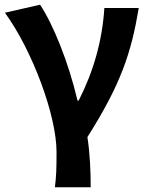

<svg xmlns="http://www.w3.org/2000/svg" viewBox="-20 -594 629 815"><path d="M213 201H365C365 137 362 57 351 -12C494 -238 537 -370 569 -560H423C414 -419 376 -289 314 -167H309C271 -330 205 -492 150 -574L1 -540C119 -377 220 -102 220 51C220 124 219 153 213 201Z"/></svg>

Font: Noto Sans CJK JP Bold
Style: Regular
Weight: 700
Designer: Ryoko NISHIZUKA (kana & ideographs); Paul D. Hunt (Latin, Greek & Cyrillic); Wenlong ZHANG (bopomofo); Sandoll Communica
Foundry: Adobe Systems Incorporated
Version: Version 1.004;PS 1.004;hotconv 1.0.82;makeotf.lib2.5.63406